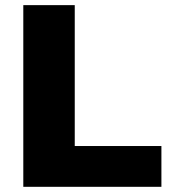

<svg xmlns="http://www.w3.org/2000/svg" viewBox="-20 -720 650 740"><path d="M69.8 0V-700.2H268.1V-157.2H602.1V0Z"/></svg>

Font: Montserrat ExtraBold
Style: Regular
Weight: 800
Designer: Julieta Ulanovsky
Foundry: Julieta Ulanovsky
Version: Version 9.000